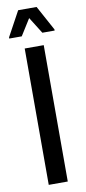

<svg xmlns="http://www.w3.org/2000/svg" viewBox="-112 -917 425 954"><g transform="rotate(-10 100.5 -440.5)"><path d="M53 0V-688H149V0ZM-14 -750V-756L54 -881H147L215 -756V-750H153L101 -833L49 -750Z"/></g></svg>

Font: Saira ExtraCondensed SemiBold
Style: Regular
Weight: 600
Width: 2
Designer: Hector Gatti with collaboration of the Omnibus-Type team
Foundry: Omnibus-Type
Version: Version 1.101